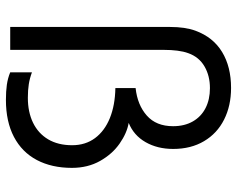

<svg xmlns="http://www.w3.org/2000/svg" viewBox="-95 -680 789 639"><g transform="rotate(90 299.5 -360.5)"><path d="M312.3 14.3Q284 14.3 262 11.2Q240 8 220.7 0V-72.3Q241 -64.8 260.5 -61.8Q280 -58.7 305.7 -58.7Q352.8 -58.7 388.4 -75.9Q424 -93.2 443.7 -126.2Q463.3 -159.3 463.3 -206Q463.3 -250.3 439.6 -282.3Q415.8 -314.3 372.9 -331.7Q330 -349 273 -350V-417.3Q329.2 -423.3 364.6 -454.6Q400 -485.8 400 -542Q400 -580 384.1 -607.8Q368.2 -635.5 339.7 -650.1Q311.2 -664.7 273.3 -664.7Q232.3 -664.7 201.1 -646.6Q169.8 -628.5 157 -592.7Q151.2 -576.8 148.6 -556.2Q146 -535.7 146 -511.7V0H69.7V-531.3Q69.7 -582.8 82.3 -616.7Q104 -675.5 153.1 -705.2Q202.2 -735 272.7 -735Q332 -735 378 -711.8Q424 -688.7 449.8 -645.1Q475.7 -601.5 475.7 -542.3Q475.7 -490 453.1 -450.5Q430.5 -411 389 -394.3Q422.8 -388.5 457.7 -364.2Q492.5 -340 515.6 -299.2Q538.7 -258.3 538.7 -205.3Q538.7 -138.2 512.6 -88.7Q486.5 -39.2 435.6 -12.4Q384.7 14.3 312.3 14.3Z"/></g></svg>

Font: Vela Sans GX ExtLt
Style: Regular
Weight: 200
Designer: Principal design: Mikhail Sharanda - project Manrope.
Design modification: Ravid Balaliev
Foundry: Mikhail Sharanda
Version: Version 1.001